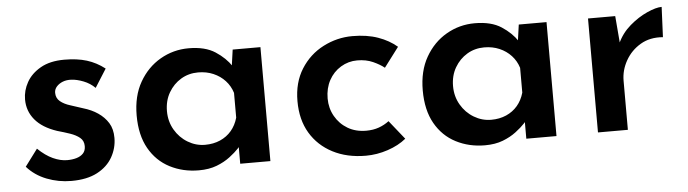

<svg xmlns="http://www.w3.org/2000/svg" viewBox="-37 -571 2545 710"><g transform="rotate(-5 1236.0 -215.5)"><path d="M204 9Q156 9 112.5 -8Q69 -25 40 -58L87 -121Q115 -94 142.5 -81.5Q170 -69 195 -69Q214 -69 229.5 -73.5Q245 -78 254.5 -88Q264 -98 264 -115Q264 -135 250 -146.5Q236 -158 214 -165.5Q192 -173 167 -180Q113 -198 86 -230.5Q59 -263 59 -306Q59 -339 76 -369.5Q93 -400 128 -420Q163 -440 216 -440Q264 -440 299.5 -429Q335 -418 366 -394L323 -326Q305 -344 280.5 -353.5Q256 -363 236 -364Q218 -365 204 -359.5Q190 -354 181 -344Q172 -334 172 -321Q172 -301 186.5 -289Q201 -277 224 -270Q247 -263 270 -255Q301 -246 324.5 -230Q348 -214 362 -191.5Q376 -169 376 -136Q376 -98 357 -64.5Q338 -31 300 -11Q262 9 204 9Z M677 11Q618 11 569.5 -14Q521 -39 493 -88.5Q465 -138 465 -211Q465 -283 494.5 -334.5Q524 -386 572.5 -414Q621 -442 678 -442Q739 -442 776.5 -417.5Q814 -393 835 -361L829 -345L840 -423H943V0H831V-103L842 -76Q839 -70 826.5 -56.5Q814 -43 793 -27Q772 -11 743.5 0Q715 11 677 11ZM708 -81Q739 -81 764 -92Q789 -103 806 -123Q823 -143 831 -171V-263Q823 -289 805 -308.5Q787 -328 761.5 -339Q736 -350 705 -350Q670 -350 641.5 -333Q613 -316 595.5 -286Q578 -256 578 -217Q578 -179 596 -148Q614 -117 644 -99Q674 -81 708 -81Z M1447 -39Q1419 -16 1378.5 -2.5Q1338 11 1297 11Q1227 11 1174 -16.5Q1121 -44 1091.5 -93.5Q1062 -143 1062 -212Q1062 -281 1093.5 -331Q1125 -381 1176.5 -407.5Q1228 -434 1285 -434Q1339 -434 1380 -419.5Q1421 -405 1450 -380L1395 -307Q1379 -320 1353.5 -331.5Q1328 -343 1295 -343Q1262 -343 1234 -326Q1206 -309 1190 -279.5Q1174 -250 1174 -212Q1174 -176 1191 -146Q1208 -116 1237.5 -98.5Q1267 -81 1306 -81Q1332 -81 1353 -88.5Q1374 -96 1391 -109Z M1739 11Q1680 11 1631.5 -14Q1583 -39 1555 -88.5Q1527 -138 1527 -211Q1527 -283 1556.5 -334.5Q1586 -386 1634.5 -414Q1683 -442 1740 -442Q1801 -442 1838.5 -417.5Q1876 -393 1897 -361L1891 -345L1902 -423H2005V0H1893V-103L1904 -76Q1901 -70 1888.5 -56.5Q1876 -43 1855 -27Q1834 -11 1805.5 0Q1777 11 1739 11ZM1770 -81Q1801 -81 1826 -92Q1851 -103 1868 -123Q1885 -143 1893 -171V-263Q1885 -289 1867 -308.5Q1849 -328 1823.5 -339Q1798 -350 1767 -350Q1732 -350 1703.5 -333Q1675 -316 1657.5 -286Q1640 -256 1640 -217Q1640 -179 1658 -148Q1676 -117 1706 -99Q1736 -81 1770 -81Z M2260 -423 2270 -303 2266 -320Q2283 -358 2314.5 -385Q2346 -412 2379.5 -427Q2413 -442 2434 -442L2429 -330Q2381 -334 2345.5 -313Q2310 -292 2290 -256.5Q2270 -221 2270 -182V0H2159V-423Z"/></g></svg>

Font: Josefin Sans Thin SemiBold
Style: Regular
Weight: 600
Version: Version 2.000